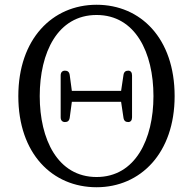

<svg xmlns="http://www.w3.org/2000/svg" viewBox="-20 -767 810 807"><path d="M235 -450V-274C235 -261 242 -254 253 -254C264 -254 271 -259 273 -272L282 -339H489L499 -272C501 -259 508 -254 519 -254C529 -254 535 -261 535 -274V-450C535 -463 529 -470 519 -470C508 -470 501 -465 499 -452L489 -385H282L273 -452C271 -465 264 -470 253 -470C242 -470 235 -463 235 -450ZM57 -363C57 -121 200 20 386 20C571 20 714 -124 714 -363C714 -606 571 -747 386 -747C200 -747 57 -603 57 -363ZM147 -363C147 -546 222 -704 386 -704C549 -704 625 -546 625 -363C625 -182 549 -23 386 -23C222 -23 147 -182 147 -363Z"/></svg>

Font: 寒蝉锦书宋
Style: Regular
Weight: 400
Designer: 寒蝉锦书宋{Warren} 思源宋体{Ryoko NISHIZUKA 西塚涼子 (kana & ideographs); Frank Grießhammer (Latin, Greek & Cyrillic); Wenlong ZHANG 
Foundry: Adobe & ChillType
Version: Version 2.000;Glyphs 3.1.1 (3135)